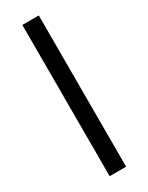

<svg xmlns="http://www.w3.org/2000/svg" viewBox="-191 -749 606 785"><g transform="rotate(-30 112.0 -357.0)"><path d="M73.7 0V-713.9H151.4V0Z"/></g></svg>

Font: Open Sans Condensed
Style: Regular
Weight: 400
Width: 3
Designer: Monotype Design Team
Foundry: Monotype Imaging Inc.
Version: Version 3.000